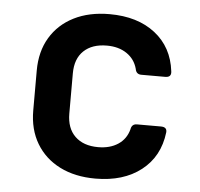

<svg xmlns="http://www.w3.org/2000/svg" viewBox="-45 -607 691 663"><g transform="rotate(5 300.0 -275.0)"><path d="M309 10Q238 10 185.5 -16.5Q133 -43 104 -91.5Q75 -140 75 -206V-344Q75 -410 104 -458.5Q133 -507 185.5 -533.5Q238 -560 309 -560Q406 -560 467 -512.5Q528 -465 538 -382Q541 -361 519 -361H436Q418 -361 415 -380Q406 -413 378 -432Q350 -451 309 -451Q258 -451 229 -423.5Q200 -396 200 -345V-206Q200 -155 229 -127Q258 -99 309 -99Q350 -99 378 -117.5Q406 -136 415 -170Q418 -189 436 -189H519Q541 -189 539 -170Q529 -86 467.5 -38Q406 10 309 10Z"/></g></svg>

Font: Pitagon Sans Mono
Style: Bold
Weight: 700
Monospace: yes
Designer: Travis Tran
Foundry: Pitagon
Version: Version 1.001; ttfautohint (v1.8.4.7-5d5b);gftools[0.9.26]